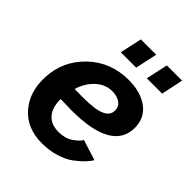

<svg xmlns="http://www.w3.org/2000/svg" viewBox="-203 -847 981 981"><g transform="rotate(45 287.5 -356.5)"><path d="M356 -723 330 -604H219L245 -723ZM543 -723 518 -604H407L433 -723ZM282 -91Q329 -91 360.5 -112.5Q392 -134 403 -154L514 -119Q503 -101 485 -82Q467 -63 437 -40.5Q407 -18 361.5 -4Q316 10 263 10Q154 10 92.5 -60.5Q31 -131 36 -240Q41 -363 130 -448Q219 -533 348 -533Q433 -533 487 -494.5Q541 -456 543 -387Q546 -303 473 -259.5Q400 -216 250 -216Q227 -216 171 -218Q170 -158 198.5 -124.5Q227 -91 282 -91ZM329 -433Q281 -433 242 -398Q203 -363 185 -305Q205 -304 245 -304Q336 -304 373.5 -322Q411 -340 409 -376Q408 -403 385.5 -418Q363 -433 329 -433Z"/></g></svg>

Font: Raleway-v4020
Style: Bold Italic
Weight: 700
Italic angle: -12°
Designer: Matt McInerney, Pablo Impallari, Rodrigo Fuenzalida
Foundry: Matt McInerney, Pablo Impallari, Rodrigo Fuenzalida
Version: Version 4.020;PS 004.020;hotconv 1.0.88;makeotf.lib2.5.64775